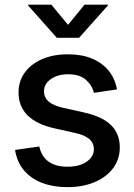

<svg xmlns="http://www.w3.org/2000/svg" viewBox="-20 -771 562 803"><path d="M261.7 11.7Q202.6 11.7 156 -6.1Q109.4 -23.9 80.1 -58.8Q50.8 -93.8 43 -144L144.5 -158.2Q153.3 -116.2 183.3 -95Q213.4 -73.7 261.7 -73.7Q313 -73.7 342.8 -95Q372.6 -116.2 372.6 -146.5Q372.6 -172.9 353.3 -189.5Q334 -206.1 296.9 -214.4L207 -234.4Q132.3 -251.5 95 -288.8Q57.6 -326.2 57.6 -384.3Q57.6 -432.1 84 -468Q110.4 -503.9 156.7 -523.9Q203.1 -543.9 264.2 -543.9Q322.8 -543.9 365.7 -525.6Q408.7 -507.3 435.1 -474.4Q461.4 -441.4 469.2 -397L372.6 -382.8Q365.2 -414.6 339.1 -437.5Q313 -460.4 265.1 -460.4Q221.2 -460.4 192.6 -440.2Q164.1 -419.9 164.1 -389.2Q164.1 -362.8 183.8 -345.9Q203.6 -329.1 245.1 -319.8L333 -300.3Q408.7 -283.2 444.8 -247.3Q481 -211.4 481 -154.8Q481 -105 453.1 -67.6Q425.3 -30.3 375.7 -9.3Q326.2 11.7 261.7 11.7ZM194.8 -751.5 264.6 -667 333.5 -751.5H431.6V-748.5L310.5 -612.8H217.8L97.2 -748.5V-751.5Z"/></svg>

Font: Inter 20pt Medium
Style: Regular
Weight: 500
Version: Version 4.001;git-66647c0bb